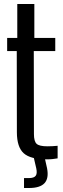

<svg xmlns="http://www.w3.org/2000/svg" viewBox="-20 -790 317 961"><path d="M215.9 7.6Q132.4 7.6 98.5 -23.1Q64.6 -53.8 64.5 -127.9L63.9 -534.3H15.8V-600H66.5V-770H151.9V-600H256.6V-534.3H149.1L149.9 -118.2Q149.9 -82.6 163.4 -70.1Q176.9 -57.7 217.1 -57.7Q232.2 -57.7 243.1 -58.4Q254 -59.1 268.4 -60.3V2.6Q256.4 4.6 243.6 6.1Q230.8 7.6 215.9 7.6ZM100.2 151V101.3H125.1Q149.8 101.3 158.5 90Q167.2 78.7 161.6 52.9L148.4 -4H203L215.7 52.9Q225.1 102.6 202.8 126.8Q180.4 151 125.5 151Z"/></svg>

Font: Big Shoulders Text SC Thin
Style: Regular
Weight: 100
Designer: Patric King
Foundry: XO Type Co
Version: Version 2.002